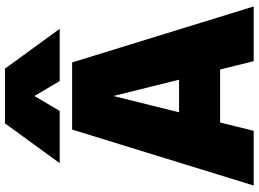

<svg xmlns="http://www.w3.org/2000/svg" viewBox="-154 -886 1040 772"><g transform="rotate(-90 366.0 -500.0)"><path d="M6 0 231 -730H501L726 0H506L367 -560H365L226 0ZM171 -135V-300H561V-135ZM96 -780 256 -1000H476L636 -780H426L367 -880H365L306 -780Z"/></g></svg>

Font: M PLUS 1 Black
Style: Regular
Weight: 900
Designer: Coji Morishita
Foundry: UNDERFOREST DESIGN
Version: Version 1.001